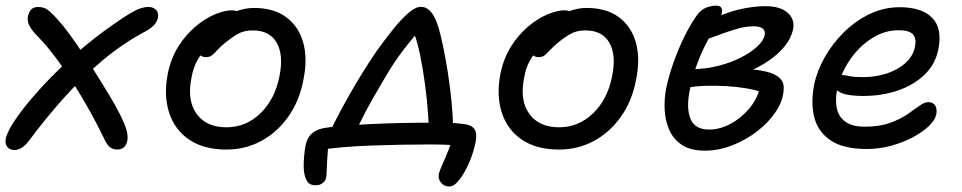

<svg xmlns="http://www.w3.org/2000/svg" viewBox="-26 -527 3467 692"><path d="M25.8 13.8Q14.2 13.8 5.1 7.2Q-4 0.6 -5.9 -13Q-7.8 -26.6 1.6 -47.4Q13.2 -75.4 47.4 -121.4Q81.6 -167.4 133.2 -222.7Q184.8 -278 249.3 -334.7Q313.8 -391.4 384.6 -440.4Q422.2 -466.8 445.4 -480.2Q468.6 -493.6 483 -497.8Q497.4 -502 509.4 -502Q524.8 -502 535.6 -492.3Q546.4 -482.6 543.2 -463.8Q540.4 -448.8 529.4 -436.9Q518.4 -425 498.2 -413.8Q417.2 -371.2 342.5 -308.3Q267.8 -245.4 202.1 -171.7Q136.4 -98 80.6 -22.4Q66.4 -3.2 52.6 5.3Q38.8 13.8 25.8 13.8ZM396 12Q380.8 12 369.6 3Q358.4 -6 346.8 -32.4Q324.8 -78.2 296.3 -129.3Q267.8 -180.4 236.3 -229.9Q204.8 -279.4 172.6 -322.1Q140.4 -364.8 111.2 -394.6Q90.8 -414.6 81 -432Q71.2 -449.4 74.8 -468.6Q78 -482.8 86.2 -492.3Q94.4 -501.8 111.6 -501.8Q131.6 -501.8 145.5 -491.8Q159.4 -481.8 183.4 -454.8Q200.6 -436.4 223.6 -405Q246.6 -373.6 272.4 -335Q298.2 -296.4 323.3 -256.5Q348.4 -216.6 369.8 -180.8Q391.2 -145 404.4 -118.8Q425.6 -76.6 430.7 -55.5Q435.8 -34.4 432.8 -20.4Q430.2 -5.2 421.1 3.4Q412 12 396 12Z M789.8 12Q708.2 12 655.7 -23.8Q603.2 -59.6 583.4 -121.5Q563.6 -183.4 578.8 -262Q590.4 -318.2 617.6 -360.7Q644.8 -403.2 679.4 -432.1Q714 -461 748.8 -475.4Q783.6 -489.8 809.4 -489.8Q819.8 -489.8 827.6 -486.9Q835.4 -484 839.7 -477.7Q844 -471.4 841.6 -460.4Q836.6 -439.6 825.6 -423.4Q814.6 -407.2 785.4 -394.4Q749.4 -377.4 724.9 -356.9Q700.4 -336.4 685.4 -309.8Q670.4 -283.2 664 -246.2Q647.6 -165.2 682.6 -116.7Q717.6 -68.2 790.4 -68.2Q860.2 -68.2 912.6 -118.6Q965 -169 981.4 -253.2Q996.6 -329.6 971 -373.5Q945.4 -417.4 885 -417.4Q853.6 -417.4 832.3 -405.4Q811 -393.4 786.2 -373.4Q767.6 -357.8 757 -346.1Q746.4 -334.4 737.9 -327.7Q729.4 -321 715.8 -321Q701.6 -321 694.1 -330.7Q686.6 -340.4 690.8 -361.4Q695.2 -383.6 714.5 -407.8Q733.8 -432 762.4 -452.5Q791 -473 823.8 -485.7Q856.6 -498.4 889 -498.4Q960.8 -498.4 1005.8 -464.9Q1050.8 -431.4 1067 -372.8Q1083.2 -314.2 1067.2 -238Q1053 -163 1013.1 -106.6Q973.2 -50.2 915.8 -19.1Q858.4 12 789.8 12Z M1161 -46Q1174 -75.6 1193.9 -113.3Q1213.8 -151 1237.3 -192.2Q1260.8 -233.4 1285.3 -272.6Q1309.8 -311.8 1332 -343.8Q1361.4 -384.6 1390.2 -420.7Q1419 -456.8 1445.3 -479.6Q1471.6 -502.4 1491.2 -502.4Q1510.6 -502.4 1526.2 -485.4Q1541.8 -468.4 1554.2 -428.6Q1562.4 -401.4 1571.4 -358.1Q1580.4 -314.8 1588.3 -264.3Q1596.2 -213.8 1601.2 -162.9Q1606.2 -112 1607.2 -69L1519.2 -61.4Q1518.4 -109.4 1512.6 -165.6Q1506.8 -221.8 1498.1 -274.9Q1489.4 -328 1479 -367.6Q1468.6 -407.2 1458.4 -421.2L1496.6 -429Q1464.8 -394.8 1429.5 -349Q1394.2 -303.2 1363 -249.6Q1340.4 -211.4 1320.3 -176.4Q1300.2 -141.4 1283.4 -108.5Q1266.6 -75.6 1251.4 -42.4ZM1593.8 145.2Q1574.4 145.2 1563.2 131Q1552 116.8 1555.8 99.6Q1558.2 88 1568.9 64.5Q1579.6 41 1591.6 10.8Q1603.6 -19.4 1609.8 -51L1645.8 -0.4Q1631.6 -2 1602.3 -4.2Q1573 -6.4 1527.8 -6.4Q1474.8 -6.4 1419.5 -5.4Q1364.2 -4.4 1310.7 -2.4Q1257.2 -0.4 1209 3.7Q1160.8 7.8 1121.4 13.8L1160.4 -21.4Q1157.6 -8.2 1156 10.9Q1154.4 30 1153.2 49.4Q1152 68.8 1151.6 83.9Q1151.2 99 1150.6 105.2Q1149.8 122 1139 131.4Q1128.2 140.8 1111.2 140.8Q1087.2 140.8 1078.2 121.7Q1069.2 102.6 1068.6 76.8Q1068 60.6 1070.1 36Q1072.2 11.4 1075.4 -3.2Q1078.8 -19.2 1086.3 -31.8Q1093.8 -44.4 1108.1 -53.3Q1122.4 -62.2 1144 -65.8Q1168.8 -70.2 1211.6 -73.6Q1254.4 -77 1307.9 -79.7Q1361.4 -82.4 1418.2 -83.6Q1475 -84.8 1527 -84.8Q1553 -84.8 1583.9 -84.5Q1614.8 -84.2 1644.4 -80.2Q1673.2 -77 1683.7 -62Q1694.2 -47 1688 -14.6Q1683.4 10.2 1673.2 38.1Q1663 66 1649.5 90.4Q1636 114.8 1621.7 130Q1607.4 145.2 1593.8 145.2Z M1988.8 12Q1907.2 12 1854.7 -23.8Q1802.2 -59.6 1782.4 -121.5Q1762.6 -183.4 1777.8 -262Q1789.4 -318.2 1816.6 -360.7Q1843.8 -403.2 1878.4 -432.1Q1913 -461 1947.8 -475.4Q1982.6 -489.8 2008.4 -489.8Q2018.8 -489.8 2026.6 -486.9Q2034.4 -484 2038.7 -477.7Q2043 -471.4 2040.6 -460.4Q2035.6 -439.6 2024.6 -423.4Q2013.6 -407.2 1984.4 -394.4Q1948.4 -377.4 1923.9 -356.9Q1899.4 -336.4 1884.4 -309.8Q1869.4 -283.2 1863 -246.2Q1846.6 -165.2 1881.6 -116.7Q1916.6 -68.2 1989.4 -68.2Q2059.2 -68.2 2111.6 -118.6Q2164 -169 2180.4 -253.2Q2195.6 -329.6 2170 -373.5Q2144.4 -417.4 2084 -417.4Q2052.6 -417.4 2031.3 -405.4Q2010 -393.4 1985.2 -373.4Q1966.6 -357.8 1956 -346.1Q1945.4 -334.4 1936.9 -327.7Q1928.4 -321 1914.8 -321Q1900.6 -321 1893.1 -330.7Q1885.6 -340.4 1889.8 -361.4Q1894.2 -383.6 1913.5 -407.8Q1932.8 -432 1961.4 -452.5Q1990 -473 2022.8 -485.7Q2055.6 -498.4 2088 -498.4Q2159.8 -498.4 2204.8 -464.9Q2249.8 -431.4 2266 -372.8Q2282.2 -314.2 2266.2 -238Q2252 -163 2212.1 -106.6Q2172.2 -50.2 2114.8 -19.1Q2057.4 12 1988.8 12Z M2514.4 16Q2462.8 16 2431.6 -4.8Q2400.4 -25.6 2385.9 -59.3Q2371.4 -93 2369.5 -132.3Q2367.6 -171.6 2375.2 -209.6Q2384 -252.2 2401.3 -301.3Q2418.6 -350.4 2440.9 -395.6Q2463.2 -440.8 2485.4 -471.4Q2494.2 -484 2505.5 -491.8Q2516.8 -499.6 2530 -503.2Q2543.2 -506.8 2555.8 -506.8Q2568.4 -506.8 2573.3 -499.5Q2578.2 -492.2 2575.4 -478.6Q2572.2 -463.6 2558.6 -440.8Q2545 -418 2526.6 -384.8Q2508.2 -351.6 2490.1 -306.2Q2472 -260.8 2459.6 -199.8Q2447 -136.4 2462.9 -98.2Q2478.8 -60 2530.2 -60Q2567.6 -60 2605.6 -79.9Q2643.6 -99.8 2673.2 -134.3Q2702.8 -168.8 2713 -211.6L2723.8 -193Q2699.4 -202.6 2664.7 -208.5Q2630 -214.4 2591.7 -216.6Q2553.4 -218.8 2516.4 -217.6Q2479.4 -216.4 2449.6 -211L2462.6 -277.4Q2515 -277.6 2561.5 -289.3Q2608 -301 2644.7 -319.8Q2681.4 -338.6 2704 -360.1Q2726.6 -381.6 2730.2 -401.4Q2733 -415.2 2723.2 -423.7Q2713.4 -432.2 2690.8 -432.2Q2663.6 -432.2 2634.1 -424.1Q2604.6 -416 2572 -403.8Q2539.4 -391.6 2501.6 -378.8Q2486.8 -374.8 2477.5 -382.7Q2468.2 -390.6 2470.8 -402.8Q2474.2 -417.2 2490.6 -429.4Q2507 -441.6 2522.2 -448.4Q2582.8 -479.8 2635.2 -492.3Q2687.6 -504.8 2733 -504.8Q2769.4 -504.8 2792.9 -493.9Q2816.4 -483 2826.8 -463.9Q2837.2 -444.8 2832.4 -421.2Q2825.6 -389.2 2801.8 -359.9Q2778 -330.6 2741.6 -306.2Q2705.2 -281.8 2661.9 -264.8Q2618.6 -247.8 2572 -240.4L2576.6 -278.2Q2623.6 -279.8 2664.3 -278Q2705 -276.2 2735.8 -268.9Q2766.6 -261.6 2783.5 -246.3Q2800.4 -231 2798.6 -205.6Q2797 -165.6 2771.4 -126.4Q2745.8 -87.2 2704.4 -54.9Q2663 -22.6 2613.5 -3.3Q2564 16 2514.4 16Z M3098 10Q3014.8 10 2968.8 -20.3Q2922.8 -50.6 2909.1 -103.1Q2895.4 -155.6 2908.4 -222Q2918.6 -271.4 2946.4 -320.7Q2974.2 -370 3015.7 -410.9Q3057.2 -451.8 3108.4 -476.4Q3159.6 -501 3216.6 -501Q3296.2 -501 3333.5 -463Q3370.8 -425 3356.2 -351Q3346 -296.4 3306.9 -258.5Q3267.8 -220.6 3210.4 -200.9Q3153 -181.2 3087 -181.2Q3019.4 -181.2 2996.8 -197.2Q2974.2 -213.2 2977.6 -232.8Q2979.8 -244.6 2987.1 -250.5Q2994.4 -256.4 3008.8 -256.4Q3019.6 -256.4 3035.3 -252.7Q3051 -249 3082.2 -249Q3131.6 -249 3172.2 -262.9Q3212.8 -276.8 3239 -301.4Q3265.2 -326 3271.6 -358Q3277.8 -388 3264.6 -403Q3251.4 -418 3212 -418Q3161 -418 3114.8 -388Q3068.6 -358 3035.5 -308.8Q3002.4 -259.6 2990.8 -202.2Q2983.8 -166.4 2990.1 -136.5Q2996.4 -106.6 3020.6 -88.5Q3044.8 -70.4 3091 -70.4Q3143.2 -70.4 3180.5 -83.6Q3217.8 -96.8 3243.7 -114.7Q3269.6 -132.6 3288 -145.8Q3306.4 -159 3319.8 -159Q3337.4 -159 3344.9 -146.3Q3352.4 -133.6 3348.2 -113.8Q3343.8 -93.8 3321.5 -72.4Q3299.2 -51 3263.8 -32.2Q3228.4 -13.4 3185.7 -1.7Q3143 10 3098 10Z"/></svg>

Font: Shantell Sans Light
Style: Italic
Weight: 300
Italic angle: -11°
Designer: Stephen Nixon, Anya Danilova, Shantell Martin
Foundry: Arrow Type
Version: Version 1.008;[ac192a2d6]